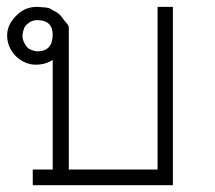

<svg xmlns="http://www.w3.org/2000/svg" viewBox="-20 -544 633 564"><path d="M442.9 -45.9V-523.9H487.8V0H76.2V-45.9H134.8V-368.2Q113.8 -354 85 -354Q68.8 -354 53.7 -360.6Q38.6 -367.2 26.9 -378.7Q15.1 -390.1 8.1 -405.8Q1 -421.4 1 -439.9Q1 -471.2 26.9 -497.1Q52.2 -523.9 88.9 -523.9L113.8 -522L125 -520L140.1 -511.2Q147 -508.8 154.1 -502.2Q161.1 -495.6 168 -484.9Q174.8 -477.5 178.5 -472.2Q182.1 -466.8 182.1 -462.9V-45.9ZM45.9 -439.9Q45.9 -422.9 58.1 -407.2Q66.9 -396 88.9 -393.1Q134.8 -393.1 134.8 -441.9Q134.8 -484.9 88.9 -484.9Q71.8 -484.9 59.1 -472.2Q48.8 -464.8 45.9 -439.9Z"/></svg>

Font: Defago Noto Sans
Style: Regular
Weight: 400
Designer: John M. Durdin
Foundry: Lao IT Dev Co., Ltd.
Version: Version 1.000 2007 initial release